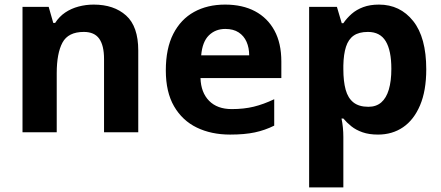

<svg xmlns="http://www.w3.org/2000/svg" viewBox="-20 -576 1921 836"><path d="M388 -556Q476 -556 529 -508.5Q582 -461 582 -356V0H433V-319Q433 -378 412 -407.5Q391 -437 345 -437Q277 -437 252 -390.5Q227 -344 227 -257V0H78V-546H192L212 -476H220Q238 -504 264 -521.5Q290 -539 322 -547.5Q354 -556 388 -556Z M960 -556Q1036 -556 1090.5 -527Q1145 -498 1175 -443Q1205 -388 1205 -308V-236H853Q855 -173 890.5 -137Q926 -101 989 -101Q1042 -101 1085 -111.5Q1128 -122 1174 -144V-29Q1134 -9 1089.5 0.5Q1045 10 982 10Q900 10 837 -20.5Q774 -51 738 -113Q702 -175 702 -269Q702 -365 734.5 -428.5Q767 -492 825 -524Q883 -556 960 -556ZM961 -450Q918 -450 889.5 -422Q861 -394 856 -335H1065Q1065 -368 1053.5 -394Q1042 -420 1019 -435Q996 -450 961 -450Z M1630 -556Q1722 -556 1779 -484.5Q1836 -413 1836 -274Q1836 -181 1809 -117.5Q1782 -54 1735 -22Q1688 10 1626 10Q1587 10 1558.5 0Q1530 -10 1510 -26Q1490 -42 1475 -60H1467Q1471 -41 1473 -20.5Q1475 0 1475 20V240H1326V-546H1447L1468 -475H1475Q1490 -497 1511 -515.5Q1532 -534 1561.5 -545Q1591 -556 1630 -556ZM1582 -437Q1543 -437 1520 -421Q1497 -405 1486.5 -372.5Q1476 -340 1475 -291V-275Q1475 -222 1485 -185.5Q1495 -149 1519 -130Q1543 -111 1584 -111Q1618 -111 1640 -130Q1662 -149 1673 -186Q1684 -223 1684 -276Q1684 -356 1659.5 -396.5Q1635 -437 1582 -437Z"/></svg>

Font: Noto Sans Armenian
Style: Regular
Weight: 400
Designer: Monotype Design Team
Foundry: Monotype Imaging Inc.
Version: Version 2.007